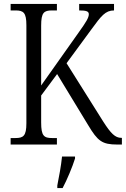

<svg xmlns="http://www.w3.org/2000/svg" viewBox="-20 -734 639 975"><path d="M34 0H269V-33H245C203 -33 189 -44 189 -112V-249L270 -358L428 -98C476 -18 498 0 576 0H599V-34H596C565 -34 543 -56 504 -117L318 -413L445 -586C494 -653 515 -681 559 -681V-714H382V-681C417 -681 431 -677 431 -662C431 -644 418 -623 378 -567L189 -300V-604C189 -670 203 -681 244 -681H269V-714H34V-681H59C99 -681 114 -670 114 -606V-108C114 -43 98 -33 58 -33H34ZM271 208V221H298C320 180 348 113 361 71V61H295C290 110 280 162 271 208Z"/></svg>

Font: Noto Serif Armenian Condensed Light
Style: Regular
Weight: 300
Width: 3
Designer: Monotype Design Team
Foundry: Monotype Imaging Inc.
Version: Version 2.008